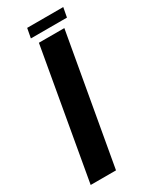

<svg xmlns="http://www.w3.org/2000/svg" viewBox="-210 -695 597 742"><g transform="rotate(-30 88.0 -324.0)"><path d="M-38.5 0 63 -576H176.5L74.5 0ZM44.5 -606 52.5 -648.5H213.5L205.5 -606Z"/></g></svg>

Font: Anybody UltraCondensed SemiBold
Style: Italic
Weight: 600
Width: 1
Italic angle: -10°
Designer: Tyler Finck
Foundry: Etcetera Type Company
Version: Version 1.010; ttfautohint (v1.8.3) -l 8 -r 50 -G 200 -x 14 